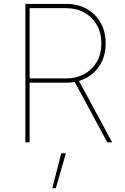

<svg xmlns="http://www.w3.org/2000/svg" viewBox="-20 -748 655 1009"><path d="M113.3 0V-727.5H327.1Q388.2 -727.5 435.1 -701.7Q481.9 -675.8 508.5 -628.9Q535.2 -582 535.2 -519.5Q535.2 -458 508.5 -411.6Q481.9 -365.2 435.1 -339.4Q388.2 -313.5 327.1 -313.5H125V-335.9H327.1Q381.3 -335.9 423.1 -358.9Q464.8 -381.8 488.8 -423.1Q512.7 -464.4 512.7 -519.5Q512.7 -575.7 488.8 -617.2Q464.8 -658.7 423.1 -681.9Q381.3 -705.1 327.1 -705.1H135.7V0ZM543.9 0 365.2 -331.1H390.6L569.3 0ZM254.9 241.2 301.8 57.6H326.2L273.4 241.2Z"/></svg>

Font: Inter Thin
Style: Regular
Weight: 250
Designer: Rasmus Andersson
Foundry: rsms
Version: Version 4.001;git-66647c0bb